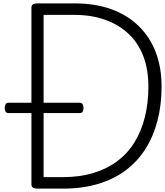

<svg xmlns="http://www.w3.org/2000/svg" viewBox="-20 -1116 976 1136"><path d="M202 0Q166 0 166 -24V-1072Q166 -1084 175 -1090Q184 -1096 202 -1096H419Q543 -1096 638.5 -1061.5Q734 -1027 800.5 -962Q867 -897 901.5 -807Q936 -717 936 -604Q936 -496 912 -403Q888 -310 841 -235.5Q794 -161 724 -108.5Q654 -56 561 -28Q468 0 352 0ZM238 -68H352Q452 -68 532.5 -92.5Q613 -117 674 -162.5Q735 -208 775.5 -273.5Q816 -339 837 -422.5Q858 -506 858 -604Q858 -705 828 -783.5Q798 -862 740.5 -916Q683 -970 602 -999Q521 -1028 419 -1028H238ZM32 -447Q17 -447 12.5 -456Q8 -465 8 -476Q8 -489 12.5 -498.5Q17 -508 32 -508H451Q465 -508 469.5 -498.5Q474 -489 474 -476Q474 -465 469.5 -456Q465 -447 451 -447Z"/></svg>

Font: Playwrite FR Moderne Light
Style: Regular
Weight: 300
Version: Version 1.002